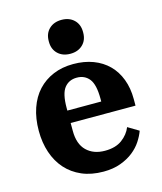

<svg xmlns="http://www.w3.org/2000/svg" viewBox="-115 -845 796 941"><g transform="rotate(-15 283.0 -374.0)"><path d="M294 12Q232 12 184.5 -8.5Q137 -29 104.5 -65.5Q72 -102 55 -152.5Q38 -203 38 -263Q38 -326 55.5 -377Q73 -428 105.5 -463Q138 -498 183.5 -517Q229 -536 285 -536Q341 -536 386 -519Q431 -502 462.5 -470.5Q494 -439 511 -394Q528 -349 528 -294V-260H199V-220Q199 -153 234 -119Q269 -85 327 -85Q381 -85 414 -109.5Q447 -134 461 -169L516 -136Q507 -111 490 -85Q473 -59 446 -37.5Q419 -16 381 -2Q343 12 294 12ZM199 -323H371V-337Q371 -409 348 -438Q325 -467 285 -467Q245 -467 222 -438Q199 -409 199 -337ZM286 -588Q247 -588 223 -611Q199 -634 199 -672V-676Q199 -714 223 -737Q247 -760 286 -760Q325 -760 349 -737Q373 -714 373 -676V-672Q373 -634 349 -611Q325 -588 286 -588Z"/></g></svg>

Font: IBM Plex Serif
Style: Bold
Weight: 700
Designer: Mike Abbink, Paul van der Laan, Pieter van Rosmalen
Foundry: Bold Monday
Version: Version 2.008